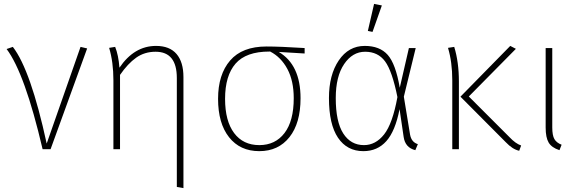

<svg xmlns="http://www.w3.org/2000/svg" viewBox="-20 -767 2970 987"><path d="M14 -515 46 -526Q138 -407 220 -29L394 -526L428 -518L240 0H199Q108 -390 14 -515Z M782 -531Q852 -531 887.5 -489.5Q923 -448 923 -371V200L889 194V-366Q889 -501 780 -501Q723 -501 680 -470.5Q637 -440 597 -382V0H563V-354Q563 -448 541 -521L572 -526Q589 -484 594 -419Q670 -531 782 -531Z M1490 -262Q1490 -351 1457.5 -412Q1425 -473 1369 -502H1368H1365Q1245 -502 1191 -440Q1137 -378 1137 -259Q1137 -145 1183.5 -83Q1230 -21 1313 -21Q1395 -21 1442.5 -83Q1490 -145 1490 -262ZM1546 -492 1413 -500Q1525 -434 1525 -262Q1525 -134 1468 -62Q1411 10 1313 10Q1214 10 1157.5 -61.5Q1101 -133 1101 -259Q1101 -384 1163 -456Q1225 -528 1350 -528Q1420 -528 1546 -520Z M1857 -501Q1792 -501 1749 -437.5Q1706 -374 1706 -263Q1706 -141 1744.5 -81Q1783 -21 1851 -21Q1911 -21 1954.5 -76Q1998 -131 2023 -268Q1996 -402 1959.5 -451.5Q1923 -501 1857 -501ZM1855 -531Q1932 -531 1973 -485Q2014 -439 2035 -316L2082 -520H2117L2056 -270L2088 -75Q2095 -36 2128 -26L2115 5Q2063 -8 2055 -63L2034 -206Q2012 -93 1966 -41.5Q1920 10 1848 10Q1764 10 1717.5 -59Q1671 -128 1671 -263Q1671 -382 1721.5 -456.5Q1772 -531 1855 -531ZM1943 -739 1895 -603 1871 -608 1903 -747Z M2283 -521 2315 -526Q2339 -448 2339 -348V0H2305V-354Q2305 -448 2283 -521ZM2632 -516 2390 -271 2599 -62Q2630 -29 2659 -19L2649 8Q2615 1 2580 -36L2347 -270L2603 -531Z M2819 -520V-112Q2819 -71 2830 -52Q2841 -33 2867 -23L2856 5Q2816 -8 2800.5 -34Q2785 -60 2785 -111V-520Z"/></svg>

Font: FiraSans
Style: Regular
Weight: 200
Designer: Carrois Corporate & Edenspiekermann AG
Foundry: Carrois Corporate GbR & Edenspiekermann AG
Version: Version 3.106;PS 003.106;hotconv 1.0.70;makeotf.lib2.5.58329